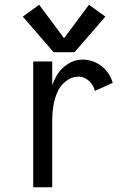

<svg xmlns="http://www.w3.org/2000/svg" viewBox="-20 -789 540 809"><path d="M206 -569 76 -719 145 -769 250 -628 355 -769 424 -719 294 -569ZM120 0V-530H200V-430Q208 -452 220 -473Q237 -501 266 -519.5Q295 -538 328 -538Q357 -538 383.5 -525.5Q410 -513 428.5 -490.5Q447 -468 455 -440L380 -406Q374 -430 355 -448Q336 -466 311 -466Q281 -466 256.5 -446Q232 -426 220.5 -398Q209 -370 204.5 -340.5Q200 -311 200 -281V0Z"/></svg>

Font: Iosevka SS08
Style: Regular
Weight: 400
Monospace: yes
Designer: Belleve Invis
Foundry: Belleve Invis
Version: 2.1.0; ttfautohint (v1.8.2)